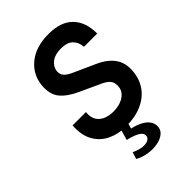

<svg xmlns="http://www.w3.org/2000/svg" viewBox="-253 -766 1079 1079"><g transform="rotate(-45 287.0 -226.0)"><path d="M285 14Q224.6 14 175.5 -9.5Q126.5 -32.9 99.2 -80.9Q72 -129 77 -202.9H183Q179 -165.5 193.1 -141.6Q207.3 -117.8 233.9 -106.5Q260.5 -95.1 294 -95.1Q326.5 -95.1 352.7 -104.5Q378.9 -113.8 395.2 -131.2Q411.6 -148.5 414.1 -173Q417.2 -205.5 401.5 -224Q385.9 -242.6 348.9 -258.1L237.9 -309.1Q172.9 -338.3 140.5 -377.1Q108.1 -416 114.1 -484.9Q122.3 -564 183.4 -613Q244.5 -662 344.9 -662Q442.7 -662 491.8 -611Q540.8 -559.9 540 -470.1H435Q432.3 -508.4 408.8 -531.7Q385.3 -555 334.9 -555Q289.4 -555 261.7 -534.3Q234 -513.5 230 -481.9Q227.9 -455.8 243.1 -439.5Q258.3 -423.3 292 -409L414 -354Q476.4 -326.4 507.2 -283.7Q538.1 -240.9 532.1 -177Q526.7 -118.4 495.8 -75.6Q465 -32.9 411.5 -9.5Q358 14 285 14ZM196.2 183.2 209.5 142.3Q244.8 158.9 271.6 160.9Q298.4 163 313.6 154.1Q328.8 145.2 329 129.3Q329.5 115 317.3 104Q305 93.1 283.8 84.7Q262.5 76.2 234.4 70L265.9 -38.7L318 -31.5L289.8 67.4L271.8 37.3Q320.5 45 351.5 60Q382.6 74.9 397.4 94.5Q412.1 114 412.1 136.2Q412.1 165 390.8 182.7Q369.5 200.4 335.9 206.4Q302.4 212.5 265.2 206.7Q228 201 196.2 183.2Z"/></g></svg>

Font: Karla
Style: Italic
Weight: 400
Italic angle: -8°
Designer: Jonathan Pinhorn
Version: Version 2.004;gftools[0.9.33]